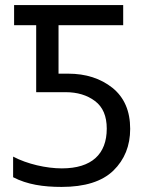

<svg xmlns="http://www.w3.org/2000/svg" viewBox="-20 -734 589 764"><path d="M225.1 9.8C317.4 9.8 386.2 -11.7 431.2 -55.2C475.6 -98.6 498 -153.8 498 -221.2C498 -292 474.6 -346.2 427.7 -384.3C380.4 -421.9 321.8 -440.9 251 -440.9H212.9V-633.8H470.2V-713.9H36.1V-633.8H124V-367.2H241.2C287.6 -367.2 326.7 -355.5 357.9 -332C389.2 -308.6 404.8 -272 404.8 -222.2C404.8 -120.6 344.7 -64 226.1 -64C164.6 -64 88.4 -81.1 32.2 -110.8V-28.8C88.4 0.5 152.8 9.8 225.1 9.8Z"/></svg>

Font: Avrile Sans
Style: Regular
Weight: 400
Designer: Monotype Design Team, Google (font), Stefan Peev (BGR Cyrillic), Cristiano Sobral (main changes)
Foundry: The Avrile Sans Project Authors
Version: Version 3.110